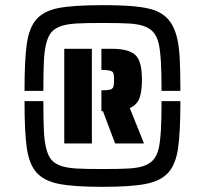

<svg xmlns="http://www.w3.org/2000/svg" viewBox="-20 -716 794 744"><path d="M121 -641Q150 -674 207.5 -685Q265 -696 377 -696Q452 -696 500 -691.5Q548 -687 580 -676Q613 -663 632.5 -640.5Q652 -618 663 -581Q673 -547 676 -497Q679 -447 679 -364H606Q606 -433 603.5 -476Q601 -519 595 -547Q588 -576 573.5 -592Q559 -608 534 -616Q512 -623 478.5 -625Q445 -627 377 -627Q310 -627 276.5 -625Q243 -623 220 -616Q194 -608 180 -592Q166 -576 159 -547Q152 -520 150 -478.5Q148 -437 148 -364H75Q75 -485 84 -547Q93 -609 121 -641ZM229 -527H336V-160H229ZM379 -285H373V-366Q396 -366 406 -368.5Q416 -371 419 -379Q422 -387 422 -406Q422 -420 420.5 -428Q419 -436 414 -439Q406 -445 373 -445V-527H414Q486 -527 510 -497Q521 -482 525.5 -460Q530 -438 530 -406Q530 -362 520.5 -336Q511 -310 483 -297L538 -160H426ZM121 -48Q93 -80 84 -141.5Q75 -203 75 -324H148Q148 -251 150 -209.5Q152 -168 159 -141Q166 -112 180 -96Q194 -80 220 -72Q243 -65 276.5 -63Q310 -61 377 -61Q444 -61 478 -63Q512 -65 534 -72Q559 -80 573.5 -96Q588 -112 595 -141Q601 -169 603.5 -211.5Q606 -254 606 -324H679Q679 -203 670 -141.5Q661 -80 633 -48Q604 -15 546 -3.5Q488 8 377 8Q266 8 208 -3.5Q150 -15 121 -48Z"/></svg>

Font: Saira Stencil
Style: Regular
Weight: 400
Designer: Hector Gatti with collaboration of the Omnibus-Type team
Foundry: Omnibus-Type
Version: Version 1.003